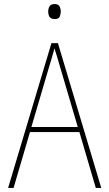

<svg xmlns="http://www.w3.org/2000/svg" viewBox="-20 -928 540 948"><path d="M20 0 234 -715H266L480 0H453L372 -276H128L47 0ZM224 -603 135 -301H364L275 -603Q269 -624 263 -644Q257 -664 249 -689Q243 -667 237 -646.5Q231 -626 224 -603ZM250 -834Q231 -834 224.5 -845Q218 -856 218 -871Q218 -885 224.5 -896.5Q231 -908 250 -908Q268 -908 274 -896.5Q280 -885 280 -871Q280 -858 275 -846Q270 -834 250 -834Z"/></svg>

Font: Noto Sans Mono ExtraCondensed Thin
Style: Regular
Weight: 100
Width: 2
Designer: Monotype Design Team
Foundry: Monotype Imaging Inc.
Version: Version 2.014; ttfautohint (v1.8.4.7-5d5b)